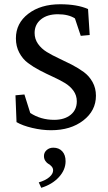

<svg xmlns="http://www.w3.org/2000/svg" viewBox="-20 -603 508 902"><path d="M219.7 8.8Q177.2 8.8 131.6 -2Q85.9 -12.7 57.6 -29.3L52.7 -155.3L94.7 -159.2L122.1 -72.3Q171.4 -40 234.4 -40Q282.7 -40 311.8 -63.5Q340.8 -86.9 340.8 -127Q340.8 -154.8 325 -176.8Q309.1 -198.7 283.9 -213.6Q258.8 -228.5 228.3 -242.4Q197.8 -256.3 167.2 -272.2Q136.7 -288.1 111.6 -306.9Q86.4 -325.7 70.6 -355.5Q54.7 -385.3 54.7 -422.9Q54.7 -493.7 112.8 -538.3Q170.9 -583 262.7 -583Q342.8 -583 393.6 -560.5L401.4 -438.5L359.4 -434.6L332 -516.6Q301.3 -536.1 252 -536.1Q202.1 -536.1 172.4 -512Q142.6 -487.8 142.6 -448.2Q142.6 -419.9 158.4 -397.2Q174.3 -374.5 199.7 -358.9Q225.1 -343.3 255.9 -329.1Q286.6 -314.9 317.4 -299.1Q348.1 -283.2 373.5 -264.6Q398.9 -246.1 414.8 -217.5Q430.7 -189 430.7 -153.3Q430.7 -83 371.3 -37.1Q312 8.8 219.7 8.8ZM173.8 279.3 162.1 253.9Q193.8 244.6 211.7 229.2Q229.5 213.9 229.5 197.3Q229.5 187 222.7 179.2Q215.8 171.4 208 167.2Q200.2 163.1 193.4 153.3Q186.5 143.6 186.5 129.9Q186.5 113.3 199.2 102.1Q211.9 90.8 230.5 90.8Q256.8 90.8 272.5 107.9Q288.1 125 288.1 154.3Q288.1 194.8 256.8 229Q225.6 263.2 173.8 279.3Z"/></svg>

Font: Crimson Pro
Style: Regular
Weight: 400
Designer: Jacques Le Bailly
Foundry: Baron von Fonthausen
Version: Version 1.003